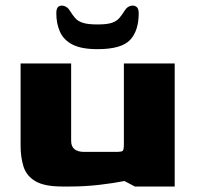

<svg xmlns="http://www.w3.org/2000/svg" viewBox="-20 -679 716 699"><path d="M207 0Q141 0 108.5 -19.5Q76 -39 65.5 -73Q55 -107 55 -148V-448H239V-166Q239 -126 287 -126H401Q423 -126 427 -130Q431 -134 431 -156V-448H616V0H471L433 -20Q393 -12 341 -6Q289 0 236 0ZM335 -500Q277 -500 244.5 -516.5Q212 -533 198.5 -563Q185 -593 185 -631Q185 -651 194.5 -656Q204 -661 215.5 -656.5Q227 -652 233 -642Q243 -626 253 -614Q263 -602 281.5 -596Q300 -590 335 -590Q370 -590 387.5 -596Q405 -602 415 -614Q425 -626 435 -642Q442 -653 453.5 -657Q465 -661 475 -655.5Q485 -650 485 -631Q485 -567 453.5 -533.5Q422 -500 335 -500Z"/></svg>

Font: Goldman
Style: Bold
Weight: 700
Designer: Jaikishan Patel
Version: Version 1.000; ttfautohint (v1.8.3)